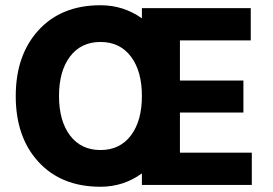

<svg xmlns="http://www.w3.org/2000/svg" viewBox="-20 -705 1040 732"><path d="M940 0H521V-44Q451 7 363 7Q214 7 127 -87.5Q40 -182 40 -338.5Q40 -495 127 -590Q214 -685 363 -685Q451 -685 521 -635V-674H936V-551H666V-398H908V-276H666V-123H940ZM247 -489.5Q205 -434 205 -339Q205 -244 247 -188.5Q289 -133 363 -133Q437 -133 479 -188.5Q521 -244 521 -339Q521 -434 479 -489.5Q437 -545 363 -545Q289 -545 247 -489.5Z"/></svg>

Font: Hind Vadodara
Style: Bold
Weight: 700
Designer: Hitesh Malaviya
Foundry: Indian Type Foundry
Version: Version 0.702;PS 1.0;hotconv 1.0.81;makeotf.lib2.5.63406